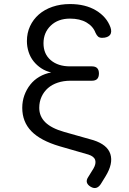

<svg xmlns="http://www.w3.org/2000/svg" viewBox="-20 -760 640 949"><path d="M452 -598Q440 -630 407.5 -649Q375 -668 326 -668Q267 -668 231 -633.5Q195 -599 195 -546Q195 -493 231 -462.5Q267 -432 326 -432H434Q452 -432 460.5 -423Q469 -414 469 -397Q469 -379 460.5 -370Q452 -361 434 -361H328Q294 -361 265.5 -351.5Q237 -342 217 -324.5Q197 -307 185.5 -282Q174 -257 174 -227Q174 -185 204 -155.5Q234 -126 297 -108L442 -67Q476 -56 497 -39Q518 -22 525.5 1.5Q533 25 527 52.5Q521 80 502 111L478 150Q468 165 455.5 168.5Q443 172 428 163Q413 154 409.5 142Q406 130 416 115L442 73Q456 49 450.5 31Q445 13 417 4L275 -37Q180 -65 135 -111.5Q90 -158 90 -227Q90 -260 100.5 -289Q111 -318 129.5 -341.5Q148 -365 174.5 -380.5Q201 -396 233 -402Q206 -408 184 -422.5Q162 -437 146 -457Q130 -477 121.5 -503Q113 -529 113 -557Q113 -597 128.5 -630.5Q144 -664 172 -688.5Q200 -713 239.5 -726.5Q279 -740 326 -740Q402 -740 454.5 -708.5Q507 -677 526 -625Q530 -614 529.5 -604Q529 -594 524 -587.5Q519 -581 509 -577Q499 -573 485 -573Q472 -573 465 -579Q458 -585 452 -598Z"/></svg>

Font: Maple Mono Normal NL Light
Style: Regular
Weight: 300
Monospace: yes
Designer: subframe7536
Version: Version 7.000